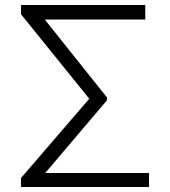

<svg xmlns="http://www.w3.org/2000/svg" viewBox="-20 -748 680 768"><path d="M576 -56H161L408 -347V-358L159 -670H561V-728H64V-691L337 -353L64 -36V0H576Z"/></svg>

Font: Wafeq Light
Style: Regular
Weight: 300
Designer: Rasmus Andersson & Azza Alameddine
Foundry: Google & TypeTogether
Version: Version 3.000;January 28, 2025;FontCreator 15.0.0.3014 64-bi